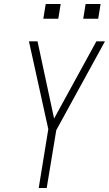

<svg xmlns="http://www.w3.org/2000/svg" viewBox="-20 -942 546 962"><path d="M174 0 222 -295 125 -735H168L251 -348L463 -735H506L262 -290L214 0ZM397 -848 409 -922H484L472 -848ZM197 -848 209 -922H284L272 -848Z"/></svg>

Font: Iosevka SS04 Extralight
Style: Italic
Weight: 200
Italic angle: -9°
Monospace: yes
Designer: Belleve Invis
Foundry: Belleve Invis
Version: Version 19.0.0; ttfautohint (v1.8.4)